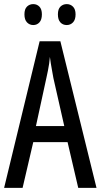

<svg xmlns="http://www.w3.org/2000/svg" viewBox="-20 -915 490 935"><path d="M361 0 309 -223H142L90 0H0L173 -714H274L450 0ZM240 -535Q237 -554 233.5 -571.5Q230 -589 227.5 -606Q225 -623 223 -638Q222 -623 219.5 -606Q217 -589 213.5 -571.5Q210 -554 206 -536L155 -301H293ZM99 -845Q99 -871 111.5 -883Q124 -895 142 -895Q160 -895 172 -882.5Q184 -870 184 -845Q184 -819 172 -806Q160 -793 142 -793Q124 -793 111.5 -806Q99 -819 99 -845ZM262 -845Q262 -871 274.5 -883Q287 -895 305 -895Q323 -895 335.5 -882.5Q348 -870 348 -845Q348 -819 335.5 -806Q323 -793 305 -793Q286 -793 274 -806Q262 -819 262 -845Z"/></svg>

Font: Noto Sans ExtraCondensed
Style: Regular
Weight: 400
Width: 2
Designer: Monotype Design Team
Foundry: Monotype Imaging Inc.
Version: Version 2.013